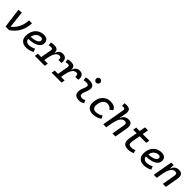

<svg xmlns="http://www.w3.org/2000/svg" viewBox="563 -2733 4733 4733"><g transform="rotate(45 2929.5 -367.0)"><path d="M143.1 0 74.7 -517.6 183.1 -527.3 232.9 -90.8H241.7Q338.4 -170.9 388.7 -277.1Q439 -383.3 443.8 -517.6H548.3Q542 -350.6 472.7 -221.4Q403.3 -92.3 269.5 0Z M872.6 -83Q911.6 -83 956.1 -95.2Q1000.5 -107.4 1041.5 -129.4L1075.2 -45.9Q1027.3 -19.5 972.7 -4.9Q918 9.8 868.2 9.8Q767.6 9.8 711.2 -43Q654.8 -95.7 654.8 -189.9Q654.8 -291.5 693.1 -367.2Q731.4 -442.9 800.3 -485.1Q869.1 -527.3 960.9 -527.3Q1033.2 -527.3 1073.5 -491.2Q1113.8 -455.1 1113.8 -390.6Q1113.8 -294.9 1015.9 -239.7Q918 -184.6 742.7 -181.2L732.4 -259.3Q863.3 -261.2 936.3 -293.9Q1009.3 -326.7 1009.3 -384.3Q1009.3 -407.7 993.2 -421.1Q977.1 -434.6 947.3 -434.6Q889.2 -434.6 845 -404.8Q800.8 -375 776.1 -321.3Q751.5 -267.6 751 -195.8Q751.5 -142.6 783.7 -112.8Q815.9 -83 872.6 -83Z M1280.3 0 1345.2 -364.7Q1352.1 -402.3 1341.3 -419.2Q1330.6 -436 1300.8 -436Q1259.8 -436 1221.7 -424.8L1211.4 -513.7Q1233.4 -520.5 1259.8 -523.9Q1286.1 -527.3 1316.4 -527.3Q1401.4 -527.3 1433.1 -486.3Q1464.8 -445.3 1448.7 -355L1385.3 0ZM1164.6 0 1180.7 -90.8H1526.4L1510.3 0ZM1418.9 -190.4 1443.4 -399.9H1464.8Q1479 -460.9 1520 -494.1Q1561 -527.3 1618.7 -527.3Q1696.8 -527.3 1731.7 -478.3Q1766.6 -429.2 1752.4 -340.3H1647.5Q1653.8 -388.2 1639.6 -411.4Q1625.5 -434.6 1589.4 -434.6Q1552.2 -434.6 1520.3 -411.6Q1488.3 -388.7 1462.6 -335.2Q1437 -281.7 1418.9 -190.4Z M1866.2 0 1931.2 -364.7Q1938 -402.3 1927.2 -419.2Q1916.5 -436 1886.7 -436Q1845.7 -436 1807.6 -424.8L1797.4 -513.7Q1819.3 -520.5 1845.7 -523.9Q1872.1 -527.3 1902.3 -527.3Q1987.3 -527.3 2019 -486.3Q2050.8 -445.3 2034.7 -355L1971.2 0ZM1750.5 0 1766.6 -90.8H2112.3L2096.2 0ZM2004.9 -190.4 2029.3 -399.9H2050.8Q2064.9 -460.9 2106 -494.1Q2147 -527.3 2204.6 -527.3Q2282.7 -527.3 2317.6 -478.3Q2352.5 -429.2 2338.4 -340.3H2233.4Q2239.7 -388.2 2225.6 -411.4Q2211.4 -434.6 2175.3 -434.6Q2138.2 -434.6 2106.2 -411.6Q2074.2 -388.7 2048.6 -335.2Q2022.9 -281.7 2004.9 -190.4Z M2700.7 -599.6Q2670.9 -599.6 2649.7 -620.8Q2628.4 -642.1 2628.4 -671.9Q2628.4 -702.1 2649.7 -723.1Q2670.9 -744.1 2700.7 -744.1Q2731 -744.1 2752 -723.1Q2772.9 -702.1 2772.9 -671.9Q2772.9 -642.1 2752 -620.8Q2731 -599.6 2700.7 -599.6ZM2815.4 -109.9 2849.1 -31.2Q2819.3 -14.2 2786.1 -2.2Q2752.9 9.8 2710 9.8Q2621.6 9.8 2578.6 -31.7Q2535.6 -73.2 2540.5 -153.3Q2543 -189.9 2554.9 -224.6Q2566.9 -259.3 2580.8 -292Q2594.7 -324.7 2602.1 -355Q2612.3 -395 2593.5 -415.5Q2574.7 -436 2528.3 -436Q2481.9 -436 2439 -424.8L2428.7 -513.7Q2457.5 -522 2486.3 -524.7Q2515.1 -527.3 2543.9 -527.3Q2645 -527.3 2686 -481.2Q2727.1 -435.1 2705.1 -345.2Q2696.8 -310.5 2683.3 -280.5Q2669.9 -250.5 2658.7 -221.2Q2647.5 -191.9 2645 -157.7Q2639.6 -83 2729 -83Q2753.4 -83 2771.7 -89.1Q2790 -95.2 2815.4 -109.9Z M3201.2 -83Q3252 -83 3300.5 -99.6Q3349.1 -116.2 3386.7 -143.1L3421.9 -63Q3374 -30.3 3312.5 -10.3Q3251 9.8 3187 9.8Q3090.8 9.8 3038.1 -40Q2985.4 -89.8 2985.4 -180.2Q2985.4 -285.2 3022 -363Q3058.6 -440.9 3124.8 -484.1Q3190.9 -527.3 3279.8 -527.3Q3359.9 -527.3 3407.2 -502Q3454.6 -476.6 3479 -419.9L3403.3 -359.9Q3377.9 -398.9 3345.2 -416.7Q3312.5 -434.6 3266.1 -434.6Q3213.4 -434.6 3173.6 -404.3Q3133.8 -374 3112.1 -319.3Q3090.3 -264.6 3089.8 -190.9Q3090.3 -139.6 3119.4 -111.3Q3148.4 -83 3201.2 -83Z M3868.7 0 3928.7 -344.2Q3936.5 -389.2 3922.1 -411.9Q3907.7 -434.6 3870.6 -434.6Q3830.6 -434.6 3796.4 -411.6Q3762.2 -388.7 3735.1 -335.2Q3708 -281.7 3688.5 -190.4L3712.9 -399.9H3734.4Q3750 -460.9 3797.1 -494.1Q3844.2 -527.3 3909.7 -527.3Q3988.3 -527.3 4019.3 -480.2Q4050.3 -433.1 4033.7 -340.3L3973.6 0ZM3549.3 0 3651.9 -579.6Q3658.7 -617.2 3647.9 -634.3Q3637.2 -651.4 3607.4 -651.4Q3595.2 -651.4 3583.3 -650.1Q3571.3 -648.9 3559.1 -646L3548.8 -734.9Q3567.4 -739.3 3585.9 -741Q3604.5 -742.7 3623 -742.7Q3708 -742.7 3739.5 -701.7Q3771 -660.6 3754.9 -569.8L3654.3 0Z M4418.5 9.8Q4328.6 9.8 4286.4 -28.6Q4244.1 -66.9 4244.1 -147.9Q4244.1 -168.5 4246.1 -187.3Q4248 -206.1 4252.2 -229.5Q4256.3 -252.9 4262.2 -287.1L4330.1 -673.8H4435.1L4367.2 -287.1Q4358.9 -238.3 4353.8 -211.9Q4348.6 -185.5 4348.6 -157.7Q4348.6 -119.1 4370.1 -101.1Q4391.6 -83 4437.5 -83Q4473.1 -83 4500 -88.9Q4526.9 -94.7 4564 -109.9L4583 -26.4Q4547.9 -11.2 4508.5 -0.7Q4469.2 9.8 4418.5 9.8ZM4165.5 -426.8 4181.6 -517.6H4637.7L4621.6 -426.8Z M4974.1 -83Q5013.2 -83 5057.6 -95.2Q5102.1 -107.4 5143.1 -129.4L5176.8 -45.9Q5128.9 -19.5 5074.2 -4.9Q5019.5 9.8 4969.7 9.8Q4869.1 9.8 4812.7 -43Q4756.3 -95.7 4756.3 -189.9Q4756.3 -291.5 4794.7 -367.2Q4833 -442.9 4901.9 -485.1Q4970.7 -527.3 5062.5 -527.3Q5134.8 -527.3 5175 -491.2Q5215.3 -455.1 5215.3 -390.6Q5215.3 -294.9 5117.4 -239.7Q5019.5 -184.6 4844.2 -181.2L4834 -259.3Q4964.8 -261.2 5037.8 -293.9Q5110.8 -326.7 5110.8 -384.3Q5110.8 -407.7 5094.7 -421.1Q5078.6 -434.6 5048.8 -434.6Q4990.7 -434.6 4946.5 -404.8Q4902.3 -375 4877.7 -321.3Q4853 -267.6 4852.5 -195.8Q4853 -142.6 4885.3 -112.8Q4917.5 -83 4974.1 -83Z M5310.1 0 5401.4 -517.6H5487.8L5484.4 -394L5415 0ZM5626.5 0 5686.5 -344.2Q5694.3 -389.2 5679.9 -411.9Q5665.5 -434.6 5628.4 -434.6Q5588.9 -434.6 5555.2 -411.6Q5521.5 -388.7 5494.4 -335.2Q5467.3 -281.7 5448.2 -190.4L5472.7 -399.9H5494.1Q5509.8 -460.9 5556.2 -494.1Q5602.5 -527.3 5667.5 -527.3Q5746.1 -527.3 5777.1 -480.2Q5808.1 -433.1 5791.5 -340.3L5731.4 0Z"/></g></svg>

Font: Cascadia Mono NF
Style: Italic
Weight: 400
Italic angle: -10°
Monospace: yes
Designer: Aaron Bell
Foundry: Saja Typeworks
Version: Version 2404.023